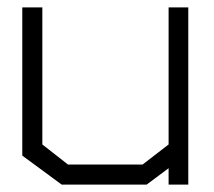

<svg xmlns="http://www.w3.org/2000/svg" viewBox="-20 -497 577 517"><path d="M434 0V-44L375 0H146L40 -78V-477H94V-108L163 -54H364L434 -108V-477H487V0Z"/></svg>

Font: Turret Road
Style: Regular
Weight: 400
Designer: Noponies
Foundry: Noponies
Version: Version 1.001; ttfautohint (v1.8)